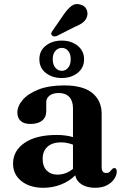

<svg xmlns="http://www.w3.org/2000/svg" viewBox="-20 -901 604 934"><path d="M43.5 -105Q43.5 -167.5 99.5 -206Q155.5 -244.5 256 -244.5Q278.5 -244.5 298.5 -241.8Q318.5 -239 335 -234V-374.5Q335 -410 317 -429.2Q299 -448.5 266.5 -448.5Q237 -448.5 221 -435.8Q205 -423 205 -405V-361Q205 -330.5 184.8 -314.2Q164.5 -298 128 -298Q96.5 -298 80.5 -312.8Q64.5 -327.5 64.5 -353.5Q64.5 -385 90.5 -415.2Q116.5 -445.5 167.2 -465.5Q218 -485.5 292.5 -485.5Q384.5 -485.5 429.5 -448.2Q474.5 -411 474.5 -347.5V-87.5Q474.5 -59.5 496.5 -59.5Q508 -59.5 513.2 -64.8Q518.5 -70 522.5 -75Q525.5 -78.5 528.5 -81Q531.5 -83.5 536 -83.5Q548 -83.5 548 -66.5Q548 -49.5 536.2 -31.2Q524.5 -13 501 -0.2Q477.5 12.5 443 12.5Q403.5 12.5 377.8 -3.5Q352 -19.5 346 -48Q317 -19 276.2 -3.2Q235.5 12.5 191 12.5Q125 12.5 84.2 -20Q43.5 -52.5 43.5 -105ZM187.5 -128.5Q187.5 -91 207.5 -71.2Q227.5 -51.5 259 -51.5Q301 -51.5 335 -79.5V-197.5Q321 -202.5 306.5 -205.5Q292 -208.5 276 -208.5Q234.5 -208.5 211 -187.2Q187.5 -166 187.5 -128.5ZM291.5 -832.5Q310 -859 328.5 -872.5Q347 -886 370.5 -879Q392 -873.5 400.2 -856.8Q408.5 -840 404 -823Q399 -804 383.8 -792Q368.5 -780 343 -770L256.5 -726Q239.5 -720 232 -730Q227.5 -735.5 229.8 -741.2Q232 -747 236 -752ZM280 -521.5Q234.5 -521.5 203 -546Q171.5 -570.5 171.5 -612.5Q171.5 -654.5 203 -679Q234.5 -703.5 280 -703.5Q326.5 -703.5 357.8 -678.5Q389 -653.5 389 -612.5Q389 -571.5 357.8 -546.5Q326.5 -521.5 280 -521.5ZM280.5 -668Q262 -668 249.2 -653.2Q236.5 -638.5 236.5 -612.5Q236.5 -587 249.2 -571.8Q262 -556.5 280.5 -556.5Q299.5 -556.5 311.8 -571.8Q324 -587 324 -612.5Q324 -638.5 311.8 -653.2Q299.5 -668 280.5 -668Z"/></svg>

Font: Fraunces 9pt S000 SemiBold
Style: Regular
Weight: 600
Version: Version 1.000; ttfautohint (v1.8.3)